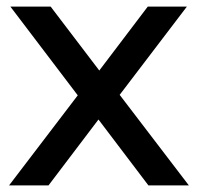

<svg xmlns="http://www.w3.org/2000/svg" viewBox="-20 -564 601 584"><path d="M7.5 0 216.5 -274 11.5 -544H134L282 -349.5L429.5 -544H548.5L344 -275.5L554.5 0H431.5L279.5 -200.5L127.5 0Z"/></svg>

Font: Encode Sans SemiExpanded SemiExpanded Medium
Style: Regular
Weight: 500
Width: 6
Designer: Multiple Designers
Foundry: Impallari Type
Version: Version 3.000; ttfautohint (v1.8.3) -l 8 -r 50 -G 200 -x 14 